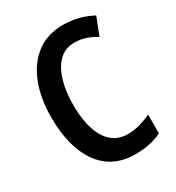

<svg xmlns="http://www.w3.org/2000/svg" viewBox="-176 -832 872 950"><g transform="rotate(-30 260.0 -357.0)"><path d="M332 -620Q280 -620 245 -586Q210 -552 192 -492Q174 -432 174 -356Q174 -232 216 -163.5Q258 -95 337 -95Q373 -95 406 -104.5Q439 -114 471 -129V-22Q407 10 321 10Q189 10 119 -87.5Q49 -185 49 -357Q49 -463 81 -546Q113 -629 175 -676.5Q237 -724 327 -724Q417 -724 494 -682L455 -582Q428 -599 397.5 -609.5Q367 -620 332 -620Z"/></g></svg>

Font: Noto Sans Khmer UI Condensed SemiBold
Style: Regular
Weight: 600
Width: 3
Designer: Danh Hong and the Monotype Design Team
Foundry: Monotype Imaging Inc.
Version: Version 2.002; ttfautohint (v1.8.4.7-5d5b)